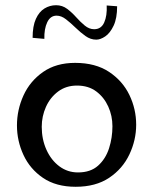

<svg xmlns="http://www.w3.org/2000/svg" viewBox="-20 -704 587 736"><path d="M270 12Q195 12 145 -22Q95 -56 70 -110Q45 -164 45 -223Q45 -283 70 -338Q95 -393 145 -428Q195 -463 268 -463Q346 -463 398 -428.5Q450 -394 476 -340Q502 -286 502 -226Q502 -167 476 -112Q450 -57 398.5 -22.5Q347 12 270 12ZM279 -43Q327 -43 356 -69Q385 -95 398 -135.5Q411 -176 411 -220Q411 -260 395 -295.5Q379 -331 349 -353.5Q319 -376 275 -376Q233 -376 202.5 -353Q172 -330 156 -294Q140 -258 140 -218Q140 -170 158 -130Q176 -90 207.5 -66.5Q239 -43 279 -43ZM150 -555 105 -559Q105 -604 117.5 -631.5Q130 -659 150.5 -671.5Q171 -684 195 -684Q219 -684 237.5 -670Q256 -656 272 -638Q288 -620 305 -606Q322 -592 341 -592Q368 -592 379.5 -618Q391 -644 389 -683L429 -680Q429 -634 415.5 -605.5Q402 -577 383.5 -564.5Q365 -552 349 -552Q327 -552 307.5 -566Q288 -580 269.5 -598Q251 -616 233 -630Q215 -644 197 -644Q173 -644 161 -618.5Q149 -593 150 -555Z"/></svg>

Font: Marhey Light Light
Style: Regular
Weight: 300
Version: Version 1.000